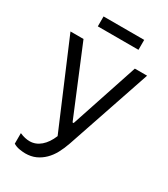

<svg xmlns="http://www.w3.org/2000/svg" viewBox="-213 -781 936 1072"><g transform="rotate(30 254.5 -244.5)"><path d="M131 196Q168 196 197 183Q226 170 249.5 147Q273 124 290 92.5Q307 61 320 23L504 -520H425L281 -86H274L94 -520H10L240 22Q220 71 188.5 98Q157 125 118 125Q104 125 88 121.5Q72 118 54 110V178Q72 189 94 192.5Q116 196 131 196ZM128 -621H390V-685H128Z"/></g></svg>

Font: Fixel Variable
Style: Regular
Weight: 100
Width: 3
Designer: AlfaBravo + MacPaw
Foundry: Kyrylo Tkachov, Marchela Mozhyna, Serhii Makarenko, Maria Weinstein, Zakhar Kryvoshyya
Version: Version 1.211